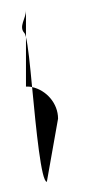

<svg xmlns="http://www.w3.org/2000/svg" viewBox="-20 -545 171 377"><path d="M28 -480C29 -479 30 -476 31 -472V-525C31 -508 16 -493 28 -480ZM31 -375C35 -375 39 -375 43 -374C39 -417 35 -456 31 -472ZM43 -374C51 -290 61 -188 72 -188L94 -312C94 -342 71 -368 43 -374Z"/></svg>

Font: bitstorm
Style: sucn
Weight: 400
Version: Version 0.2